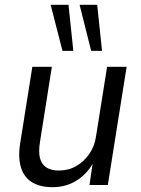

<svg xmlns="http://www.w3.org/2000/svg" viewBox="-20 -767 583 796"><path d="M198 9Q147 9 113.5 -11Q80 -31 67 -72.5Q54 -114 64 -175L114 -490H195L146 -180Q139 -139 145.5 -112.5Q152 -86 172 -73Q192 -60 224 -60Q264 -60 296 -78.5Q328 -97 350 -128.5Q372 -160 378 -201L424 -490H505L427 0H351L366 -102H372Q345 -49 300 -20Q255 9 198 9ZM358 -556 310 -747H383L403 -556ZM239 -556 190 -747H264L284 -556Z"/></svg>

Font: Nunito Sans 10pt SemiCondensed
Style: Italic
Weight: 400
Width: 4
Italic angle: -9°
Designer: Vernon Adams
Foundry: Vernon Adams
Version: Version 3.101;gftools[0.9.27]